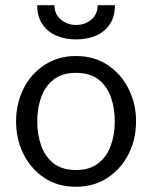

<svg xmlns="http://www.w3.org/2000/svg" viewBox="-20 -710 586 740"><path d="M272.5 9.8Q201.7 9.8 149.9 -25.1Q98.1 -60.1 70.1 -117.2Q42 -174.3 42 -242.2Q42 -309.6 70.1 -367.2Q98.1 -424.8 152.8 -460.4Q205.1 -494.1 272.5 -494.1Q343.8 -494.1 395.8 -459Q447.8 -423.8 476.1 -366.5Q504.4 -309.1 504.4 -242.2Q504.4 -173.3 475.3 -116Q446.3 -58.6 394 -24.4Q341.8 9.8 272.5 9.8ZM272.5 -54.7Q325.2 -54.7 358.2 -80.1Q391.1 -105.5 406.7 -147.9Q422.4 -190.4 422.4 -242.2Q422.4 -292.5 407.5 -335.2Q392.6 -377.9 359.6 -403.6Q326.7 -429.2 272.5 -429.2Q220.2 -429.2 187.3 -403.8Q154.3 -378.4 138.9 -335.9Q123.5 -293.5 123.5 -242.2Q123.5 -191.4 138.7 -148.7Q153.8 -106 186.8 -80.3Q219.7 -54.7 272.5 -54.7ZM273.4 -558.1Q231 -558.1 197 -572.8Q163.1 -587.4 143.3 -616.7Q123.5 -646 123.5 -689.9H189.9Q189.9 -654.8 214.8 -634.3Q239.7 -613.8 273.4 -613.8Q307.6 -613.8 332 -634.5Q356.4 -655.3 356.4 -689.9H422.9Q422.9 -646.5 403.6 -617.2Q384.3 -587.9 350.6 -573Q316.9 -558.1 273.4 -558.1Z"/></svg>

Font: Acari Sans
Style: Regular
Weight: 400
Designer: Alfredo Marco Pradil and Stefan Peev
Foundry: Hanken Design Co.
Version: Version 1.045;February 4, 2021;FontCreator 13.0.0.2655 64-bi